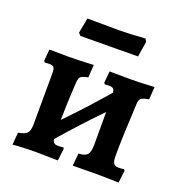

<svg xmlns="http://www.w3.org/2000/svg" viewBox="-121 -767 836 879"><g transform="rotate(20 296.5 -327.5)"><path d="M557 -58 550 2Q483 0 435 0L326 1L332 -60Q363 -61 374.5 -74Q386 -87 386 -123V-282Q300 -195 204 -84Q206 -71 212.5 -66Q219 -61 232 -61Q243 -61 257 -63L261 -58L254 2L157 0Q125 0 86 1.5Q47 3 34 5L39 -55Q72 -61 82.5 -73Q93 -85 93 -115L94 -363Q94 -386 88.5 -393Q83 -400 66 -400L44 -399L39 -406L44 -462L139 -461Q175 -461 259 -465L255 -403Q227 -398 219 -390Q211 -382 210 -356Q204 -257 203 -177Q293 -269 385 -376Q384 -389 378 -394.5Q372 -400 358 -400L336 -399L332 -406L337 -462L439 -461Q472 -461 555 -465L551 -404Q523 -399 514 -392Q505 -385 504 -365Q495 -196 495 -110Q495 -83 501.5 -72.5Q508 -62 526 -62Q539 -62 553 -64ZM145 -581 159 -655 313 -654Q361 -654 440 -660L448 -646L436 -571L295 -570L156 -569Z"/></g></svg>

Font: Alegreya
Style: Bold
Weight: 700
Designer: Juan Pablo del Peral
Foundry: Huerta Tipografica
Version: Version 2.008; ttfautohint (v1.8)